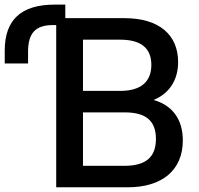

<svg xmlns="http://www.w3.org/2000/svg" viewBox="-26 -796 846 816"><path d="M251.5 -776.4H206.1C62.5 -776.4 -5.9 -710.4 -5.9 -581.1V-526.4H93.3V-576.7C93.3 -655.3 125 -689.5 199.2 -689.5H212.9V0H516.6C663.6 0 751 -73.2 751 -199.2C751 -289.1 706.1 -349.1 626.5 -371.1C692.4 -397.9 731 -454.6 731 -532.2C731 -649.4 648.4 -718.8 503.9 -718.8H251.5ZM326.7 -318.4H503.9C594.2 -318.4 636.7 -282.7 636.7 -205.1C636.7 -127.9 593.3 -91.3 502.9 -91.3H326.7ZM326.7 -627.4H484.4C573.2 -627.4 617.2 -591.8 617.2 -520C617.2 -448.2 572.3 -409.7 484.9 -409.7H326.7Z"/></svg>

Font: Winston Medium
Style: Regular
Weight: 500
Designer: Vernon Adams, Kim Jin-seong, David Berlow, Cristiano Sobral
Foundry: The Winston Project Authors
Version: Version 3.004